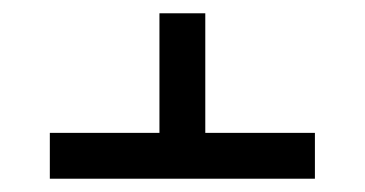

<svg xmlns="http://www.w3.org/2000/svg" viewBox="-20 -592 550 289"><path d="M55 -323H454V-392H289V-572H220V-392H55Z"/></svg>

Font: Noto Serif Hebrew SemiCondensed
Style: Bold
Weight: 700
Width: 4
Designer: Monotype Design Team
Foundry: Monotype Imaging Inc.
Version: Version 2.004